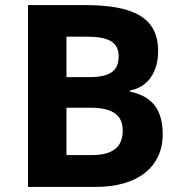

<svg xmlns="http://www.w3.org/2000/svg" viewBox="-20 -827 712 754"><path d="M312 -807H90V-93H357C519 -93 619 -170 619 -300C619 -412 562 -452 491 -467V-472C561 -484 601 -545 601 -626C601 -760 502 -807 312 -807ZM329 -524H241V-683H321C407 -683 446 -661 446 -606C446 -552 417 -524 329 -524ZM241 -404H335C431 -404 462 -368 462 -315C462 -256 431 -218 340 -218H241Z"/></svg>

Font: Noto Sans Telugu UI
Style: Bold
Weight: 700
Designer: Jelle Bosma - Monotype Design Team
Foundry: Monotype Imaging Inc.
Version: Version 2.005